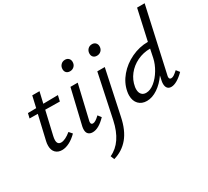

<svg xmlns="http://www.w3.org/2000/svg" viewBox="-186 -1012 1736 1604"><g transform="rotate(-30 682.0 -210.5)"><path d="M148 -132Q143 -109 143 -95Q143 -52 180 -52Q218 -52 275 -98L301 -68Q264 -31 226.5 -12Q189 7 155 7Q116 7 93 -16.5Q70 -40 70 -82Q70 -105 75 -125L129 -357L50 -358L61 -404L141 -405L166 -514H236L211 -407L353 -409L340 -354L200 -356Z M395 -50Q395 -63 398 -79L478 -416H548L473 -97Q470 -87 470 -77Q470 -57 489 -57Q501 -57 516.5 -66.5Q532 -76 554 -97L578 -66Q509 6 451 6Q425 6 410 -8Q395 -22 395 -50ZM494 -576Q494 -601 510 -618Q526 -635 551 -635Q572 -635 585 -622Q598 -609 598 -588Q598 -562 581.5 -546Q565 -530 541 -530Q519 -530 506.5 -542.5Q494 -555 494 -576Z M737 -416H809L718 12Q694 129 637.5 197Q581 265 493 290L479 254Q607 196 648 5ZM754 -576Q754 -601 770 -618Q786 -635 811 -635Q832 -635 845 -622Q858 -609 858 -588Q858 -562 841.5 -546Q825 -530 801 -530Q779 -530 766.5 -542.5Q754 -555 754 -576Z M1309 -97 1334 -66Q1299 -31 1267 -12.5Q1235 6 1209 6Q1185 6 1172.5 -9Q1160 -24 1160 -51Q1160 -68 1164 -84L1173 -125Q1132 -65 1079 -29.5Q1026 6 974 6Q925 6 895.5 -24.5Q866 -55 866 -108Q866 -128 870 -147Q884 -221 936.5 -283Q989 -345 1066 -381.5Q1143 -418 1226 -418L1291 -711H1364L1228 -97Q1225 -87 1225 -78Q1225 -57 1244 -57Q1257 -57 1271.5 -66.5Q1286 -76 1309 -97ZM1197 -278 1214 -360Q1147 -360 1089 -332Q1031 -304 993 -255.5Q955 -207 945 -147Q943 -138 943 -122Q943 -92 958.5 -74Q974 -56 1002 -56Q1042 -56 1083 -89Q1124 -122 1155 -174Q1186 -226 1197 -278Z"/></g></svg>

Font: Ysabeau Medium
Style: Italic
Weight: 500
Italic angle: -12°
Designer: Christian Thalmann (Catharsis Fonts)
Version: Version 0.003